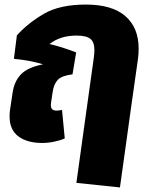

<svg xmlns="http://www.w3.org/2000/svg" viewBox="-20 -607 674 842"><path d="M588 -394Q588 -372 585 -348L554 -130L536 0L506 215L315 195L342 0L391 -351Q394 -372 394 -388Q394 -422 376.5 -436.5Q359 -451 315 -451Q245 -451 197 -414Q253 -401 314 -377L298 -281Q250 -275 233 -256.5Q216 -238 211 -204L204 -158Q203 -153 203 -146Q203 -122 227 -122Q240 -122 252 -125L264 0Q247 8 219 14Q191 20 166 20Q99 20 60.5 -9Q22 -38 22 -96Q22 -115 24 -125L35 -199Q42 -250 72 -281Q102 -312 169 -325Q113 -342 41 -349L54 -452Q103 -506 172.5 -546.5Q242 -587 357 -587Q471 -587 529.5 -536.5Q588 -486 588 -394Z"/></svg>

Font: FiraGO Heavy
Style: Italic
Weight: 900
Italic angle: -8°
Designer: bBox Type GmbH
Foundry: bBox Type GmbH
Version: Version 1.001